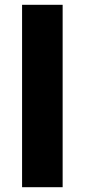

<svg xmlns="http://www.w3.org/2000/svg" viewBox="-20 -780 353 800"><path d="M241 0V-760H72V0Z"/></svg>

Font: Noto Sans Gurmukhi ExtraBold
Style: Regular
Weight: 800
Designer: Jelle Bosma - Monotype Design Team
Foundry: Monotype Imaging Inc.
Version: Version 2.004